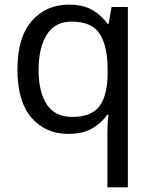

<svg xmlns="http://www.w3.org/2000/svg" viewBox="-20 -566 655 826"><path d="M442 11Q442 -7 443 -31Q444 -55 447 -72H441Q418 -38 377.5 -14Q337 10 273 10Q176 10 115.5 -59.5Q55 -129 55 -267Q55 -405 116.5 -475.5Q178 -546 276 -546Q339 -546 379 -522Q419 -498 443 -463H447L460 -536H530V240H442ZM290 -63Q373 -63 407.5 -108.5Q442 -154 443 -248V-266Q443 -368 409 -420.5Q375 -473 288 -473Q216 -473 181 -416.5Q146 -360 146 -265Q146 -170 181.5 -116.5Q217 -63 290 -63Z"/></svg>

Font: Noto Sans Buhid
Style: Regular
Weight: 400
Designer: Monotype Design Team
Foundry: Monotype Imaging Inc.
Version: Version 2.001